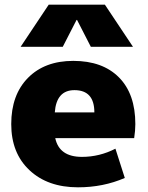

<svg xmlns="http://www.w3.org/2000/svg" viewBox="-20 -790 631 820"><path d="M307 -705 248 -590H68L188 -770H428L548 -590H368L309 -705ZM214 -310H383Q383 -405 298 -405Q221 -405 214 -310ZM216 -200Q233 -120 330 -120Q405 -120 473 -155L513 -30Q421 10 313 10Q184 10 106 -63Q28 -136 28 -260Q28 -385 99.5 -457.5Q171 -530 293 -530Q418 -530 488 -459.5Q558 -389 558 -260Q558 -233 553 -200Z"/></svg>

Font: M PLUS 1p Black
Style: Regular
Weight: 900
Version: Version 1.061